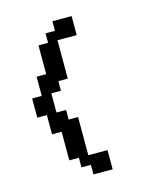

<svg xmlns="http://www.w3.org/2000/svg" viewBox="-123 -930 850 1019"><g transform="rotate(-15 302.0 -421.0)"><path d="M315.4 0H262.7V-26.4V-52.7H237.3H210.9V-79.1V-105.5H184.6H158.2V-184.6V-262.7H131.8H105.5V-315.4V-368.2H79.1H52.7V-420.9V-473.6H79.1H105.5V-526.4V-579.1H131.8H158.2V-658.2V-737.3H184.6H210.9V-762.7V-789.1H237.3H262.7V-815.4V-841.8H315.4H368.2V-789.1V-737.3H315.4H262.7V-631.8V-526.4H237.3H210.9V-500V-473.6H184.6H158.2V-420.9V-368.2H184.6H210.9V-341.8V-315.4H237.3H262.7V-210.9V-105.5H315.4H368.2V-52.7V0Z"/></g></svg>

Font: VCR Jazz Mono
Style: Regular
Weight: 400
Version: Version 3.1